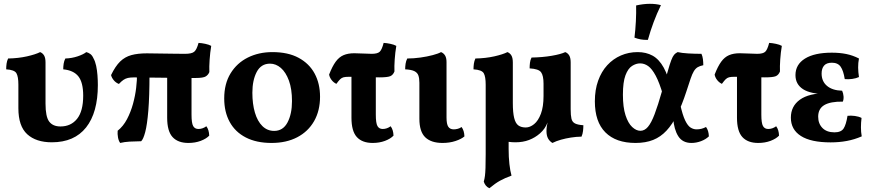

<svg xmlns="http://www.w3.org/2000/svg" viewBox="-20 -740 4573 1006"><path d="M251.5 5.6Q168.9 5.6 122.6 -36.7Q76.3 -79 76.3 -172.9V-296.3Q76.3 -338.6 66 -356.3Q55.8 -374.1 12.4 -376.7Q12.4 -391.9 14.4 -406.4Q16.4 -420.9 22.5 -433.5Q76 -434.5 121.4 -444.7Q166.7 -455 190.3 -467Q203.4 -461.9 211 -449.3Q218.5 -436.6 218.5 -412.6V-197Q218.5 -128.5 237.7 -103Q257 -77.4 296.8 -77.4Q351.7 -77.4 383.8 -117.4Q415.9 -157.4 415.9 -238.8Q415.9 -307.9 390.7 -339.8Q365.5 -371.6 311.3 -376.7Q311.3 -391.9 313.6 -406.6Q315.9 -421.3 322.4 -433.5Q355.9 -434.5 386.5 -444.7Q417.1 -455 432.1 -467Q442.8 -464.4 452.9 -457.3Q463 -450.2 470 -434Q478.8 -418.6 483.8 -395.3Q488.7 -372 490.7 -345.8Q492.7 -319.7 492.7 -294.5Q492.7 -150 431 -72.2Q369.3 5.6 251.5 5.6Z M603 -300.1Q587.2 -306.3 576.3 -319.3Q565.4 -332.3 561.9 -346.6Q584.5 -393.3 609.5 -417.7Q634.5 -442 668.3 -451.3Q702 -460.5 749.6 -460.5Q762.1 -460.5 785.4 -460Q808.7 -459.5 837.6 -459.3Q866.5 -459 895.9 -458.5Q925.3 -458 950.1 -458Q984.5 -458 997.6 -468.9Q1010.8 -479.9 1020.3 -515.3Q1037.5 -514.3 1056.3 -510.2Q1075.1 -506.2 1086.7 -499.6Q1080.7 -463.2 1078.3 -426.6Q1075.8 -389.9 1076.9 -362.4Q1071.3 -348.1 1058.3 -339.8Q1045.3 -331.4 1004.9 -331.4Q906 -331.4 821.9 -332.9Q737.9 -334.4 681.1 -334.4Q663.2 -334.4 650.5 -331.7Q637.7 -328.9 626.8 -321.4Q615.8 -313.9 603 -300.1ZM609.6 9Q601.5 -2.1 598.2 -20.2Q595 -38.3 596.5 -55Q626 -78.5 645.5 -115.7Q665 -152.8 676.8 -195.6Q688.6 -238.5 693.4 -279.6Q698.1 -320.8 698.1 -352.8L763.3 -351.8Q763.3 -234.9 757.2 -160.7Q751.1 -86.5 740.9 -48Q730.7 -9.6 719.5 0Q686.1 0.5 659.3 2Q632.6 3.5 609.6 9ZM967.3 9Q912.3 9 884.1 -21.9Q855.9 -52.8 855.9 -123V-356H983.5V-139.3Q983.5 -94.6 992.2 -79.4Q1000.8 -64.2 1019.8 -64.2Q1041.7 -64.2 1061.2 -78.5Q1075.3 -59.8 1076.2 -29.3Q1060.7 -12.9 1031.5 -1.9Q1002.4 9 967.3 9Z M1402.7 9Q1323.7 9 1268 -19.7Q1212.3 -48.4 1183.6 -100.9Q1154.8 -153.3 1154.8 -224.3Q1154.8 -301.2 1188 -355.4Q1221.1 -409.7 1278.4 -438.4Q1335.7 -467 1407.4 -467Q1489.4 -467 1544.8 -437Q1600.3 -407 1628.6 -354.5Q1656.9 -302.1 1656.9 -233.2Q1656.9 -160 1625.8 -105.4Q1594.7 -50.9 1537.7 -21Q1480.6 9 1402.7 9ZM1416.5 -54.1Q1462.9 -54.1 1486.4 -98.4Q1509.9 -142.7 1509.9 -210.2Q1509.9 -273.8 1493.8 -317.7Q1477.6 -361.6 1451.6 -384.1Q1425.5 -406.5 1394.8 -406.5Q1347.8 -406.5 1325 -362.9Q1302.3 -319.3 1302.3 -254.2Q1302.3 -195.5 1315.6 -150.1Q1329 -104.7 1354.8 -79.4Q1380.6 -54.1 1416.5 -54.1Z M1742.4 -300.6Q1727.1 -307.9 1717 -321.4Q1706.8 -334.9 1704.4 -349.3Q1721.1 -392.5 1738.9 -416.8Q1756.7 -441.1 1780 -451Q1803.3 -461 1836.1 -461Q1859.1 -461 1883.7 -459.5Q1908.3 -458 1927.7 -458Q1958 -458 1969.5 -468.9Q1981.1 -479.9 1990.1 -515.3Q2007.3 -514.3 2026.1 -510.2Q2044.9 -506.2 2056.5 -499.6Q2050.5 -464.2 2048.1 -428.4Q2045.6 -392.5 2046.7 -365.5Q2039.5 -347.1 2024.7 -340.8Q2009.8 -334.6 1967.4 -334.6Q1942.9 -334.6 1913.1 -335.6Q1883.2 -336.6 1855.4 -337.1Q1827.6 -337.6 1806.6 -337.6Q1790 -337.6 1780.2 -335.1Q1770.4 -332.6 1762.4 -324.9Q1754.4 -317.1 1742.4 -300.6ZM1932.8 9Q1877.9 9 1849.7 -21.9Q1821.5 -52.8 1821.5 -123V-356H1949.1V-139.3Q1949.1 -94.6 1957.8 -79.4Q1966.4 -64.2 1985.3 -64.2Q2007.3 -64.2 2026.8 -78.5Q2040.9 -59.8 2041.8 -29.3Q2026.2 -12.9 1997.1 -1.9Q1967.9 9 1932.8 9Z M2298.6 9Q2239.1 9 2208.2 -20.6Q2177.4 -50.3 2177.4 -117.8V-306.2Q2177.4 -329.7 2172.1 -344.7Q2166.8 -359.6 2150.8 -367.4Q2134.8 -375.1 2102.9 -376.7Q2102.9 -391.9 2105.2 -406.6Q2107.4 -421.3 2114 -433.5Q2147.3 -433.5 2182.9 -438.5Q2218.5 -443.5 2247.6 -451.3Q2276.7 -459 2290.8 -467Q2304 -461.9 2311.8 -449.5Q2319.6 -437.1 2319.6 -414.5V-124.1Q2319.6 -89.5 2328.8 -75.9Q2338 -62.2 2357.5 -62.2Q2367 -62.2 2378 -65Q2389 -67.7 2398.4 -74.5Q2412.4 -55.9 2413.4 -25.3Q2397.3 -11.4 2366.5 -1.2Q2335.8 9 2298.6 9Z M2645 -107V40Q2645 84 2649.1 119.7Q2653.1 155.5 2660.1 180.1Q2625.1 192.8 2599.6 207Q2574.1 221.2 2544.2 246.2Q2532.5 241.1 2525.4 232Q2518.3 222.9 2514.8 211.6Q2518.9 197.2 2520.9 181.5Q2522.9 165.8 2523.8 139.7Q2524.8 113.6 2524.8 68.3V-190.4ZM2874.5 9Q2859.8 0.3 2851.5 -14.7Q2843.3 -29.6 2843.3 -53.6Q2843.3 -65.5 2845.3 -79.1Q2847.4 -92.6 2853 -113.3Q2858.6 -133.9 2867.9 -167.3H2970.1Q2970.1 -136 2974.1 -118.4Q2978.1 -100.8 2992.6 -93.3Q3007.1 -85.8 3036.6 -83.8Q3036.6 -69.1 3034.8 -53.7Q3033 -38.2 3026.9 -24.1Q2998.9 -23.6 2971.5 -19.3Q2944 -15 2919.2 -8Q2894.4 -1 2874.5 9ZM2827.9 -301.3Q2827.9 -343.6 2815.1 -361.3Q2802.4 -379.1 2755 -381.7Q2755 -396.9 2756.8 -411.4Q2758.5 -425.9 2765.1 -438.5Q2822.4 -439.5 2870.6 -447.7Q2918.8 -456 2941.8 -467Q2955 -461.9 2962.6 -449.3Q2970.1 -436.6 2970.1 -412.6V-133.5L2848.8 -97.6Q2836.2 -64.8 2809.5 -41.3Q2784.1 -18.9 2752.2 -6.7Q2720.4 5.6 2680.2 5.6Q2605 5.6 2564.9 -34Q2524.8 -73.5 2524.8 -177.7V-296.3Q2524.8 -338.6 2514.6 -356.3Q2504.3 -374.1 2460.9 -376.7Q2460.9 -391.9 2462.9 -406.4Q2465 -420.9 2471 -433.5Q2524.5 -434.5 2569.9 -444.7Q2615.3 -455 2638.8 -467Q2652 -461.9 2659.5 -449.3Q2667 -436.6 2667 -412.6V-200.2Q2667 -150.2 2674 -122.1Q2680.9 -93.9 2695.7 -83Q2710.5 -72.1 2734.6 -72.1Q2756.9 -72.1 2778.5 -89.6Q2800.1 -107.1 2814 -143.8Q2827.9 -180.5 2827.9 -237.4Z M3309.8 9Q3207.2 9 3152 -46.4Q3096.8 -101.7 3096.8 -209.1Q3096.8 -269.4 3114 -317.2Q3131.1 -365 3161.8 -398.4Q3192.5 -431.7 3233.4 -449.4Q3274.2 -467 3321.1 -467Q3365.4 -467 3399.3 -448.4Q3433.2 -429.7 3457.7 -385.6Q3482.2 -341.6 3498.9 -264.2L3454.2 -241.5Q3435.2 -306.9 3415.7 -343.2Q3396.2 -379.6 3376.3 -393.7Q3356.4 -407.9 3333.6 -407.9Q3312.8 -407.9 3291.7 -394.5Q3270.6 -381.1 3257.2 -345.5Q3243.8 -310 3243.8 -243.7Q3243.8 -178.3 3257.4 -136.3Q3271 -94.4 3292.4 -74.5Q3313.7 -54.7 3335.3 -54.7Q3357.4 -54.7 3374.9 -75.3Q3392.5 -95.9 3409.9 -141.8Q3427.3 -187.6 3448.7 -262.9Q3467.5 -326.8 3478.4 -365.3Q3489.2 -403.8 3496.9 -424Q3504.6 -444.3 3512.1 -453.1Q3519.7 -461.9 3530.7 -467Q3551.5 -462 3586.3 -460Q3621.2 -458 3655.3 -458Q3661 -445.8 3663 -430.1Q3665 -414.4 3665 -398.3Q3647.1 -394.7 3635.7 -388Q3624.2 -381.2 3615.5 -366.9Q3606.8 -352.6 3598.2 -327Q3589.5 -301.4 3576.2 -260.3Q3553.2 -189.6 3528 -138.9Q3502.8 -88.3 3472.2 -55.5Q3441.6 -22.6 3402.2 -6.8Q3362.8 9 3309.8 9ZM3602.9 9Q3556.3 9 3533.9 -26.2Q3511.5 -61.5 3507.3 -120.1L3543.8 -194Q3556.3 -137.2 3570 -108.9Q3583.7 -80.5 3598.7 -71.4Q3613.7 -62.2 3629.6 -62.2Q3656.7 -62.2 3679.2 -74.7Q3693.2 -56 3694.2 -25.5Q3677.5 -9.5 3652.7 -0.2Q3627.9 9 3602.9 9ZM3374.6 -531Q3353.3 -530.5 3336.7 -533.6Q3320.1 -536.7 3304.4 -542.8Q3309.4 -583.5 3311.7 -628.5Q3314 -673.5 3313 -711.4Q3330.7 -715.4 3349 -717.7Q3367.2 -720 3385 -720Q3418.3 -720 3443 -713Q3421.3 -668.4 3404.7 -623.8Q3388.1 -579.3 3374.6 -531Z M3762.4 -300.6Q3747.1 -307.9 3737 -321.4Q3726.8 -334.9 3724.4 -349.3Q3741.1 -392.5 3758.9 -416.8Q3776.7 -441.1 3800 -451Q3823.3 -461 3856.1 -461Q3879.1 -461 3903.7 -459.5Q3928.3 -458 3947.7 -458Q3978 -458 3989.5 -468.9Q4001.1 -479.9 4010.1 -515.3Q4027.3 -514.3 4046.1 -510.2Q4064.9 -506.2 4076.5 -499.6Q4070.5 -464.2 4068.1 -428.4Q4065.6 -392.5 4066.7 -365.5Q4059.5 -347.1 4044.7 -340.8Q4029.8 -334.6 3987.4 -334.6Q3962.9 -334.6 3933.1 -335.6Q3903.2 -336.6 3875.4 -337.1Q3847.6 -337.6 3826.6 -337.6Q3810 -337.6 3800.2 -335.1Q3790.4 -332.6 3782.4 -324.9Q3774.4 -317.1 3762.4 -300.6ZM3952.8 9Q3897.9 9 3869.7 -21.9Q3841.5 -52.8 3841.5 -123V-356H3969.1V-139.3Q3969.1 -94.6 3977.8 -79.4Q3986.4 -64.2 4005.3 -64.2Q4027.3 -64.2 4046.8 -78.5Q4060.9 -59.8 4061.8 -29.3Q4046.2 -12.9 4017.1 -1.9Q3987.9 9 3952.8 9Z M4332 6Q4228.7 6 4176.3 -27.6Q4123.8 -61.1 4123.8 -123.6Q4123.8 -183.5 4171.2 -217.7Q4218.7 -251.9 4311.8 -251.9V-246.9Q4227.6 -246.9 4187.8 -272.6Q4147.9 -298.4 4147.9 -346.3Q4147.9 -402 4197.7 -433Q4247.4 -464 4338.4 -464Q4380.2 -464 4414.3 -457Q4448.4 -450 4480.6 -433.5Q4476 -410 4476.3 -386Q4476.6 -361.9 4480.6 -336.3Q4465.5 -329.2 4444.9 -326.4Q4424.4 -323.6 4406.1 -325.6Q4399.3 -369.4 4384.7 -390.4Q4370.1 -411.4 4338.8 -411.4Q4310.6 -411.4 4297.7 -396.2Q4284.9 -381.1 4284.9 -354.9Q4284.9 -313.6 4313.3 -289.9Q4341.6 -266.1 4392.4 -264.7Q4398.5 -251.4 4399.8 -235.5Q4401.1 -219.6 4396 -207.5Q4331 -208.5 4298.9 -189.4Q4266.9 -170.3 4266.9 -128.7Q4266.9 -92.4 4289.2 -69.5Q4311.6 -46.6 4352.2 -46.6Q4386.8 -46.6 4400 -66.5Q4413.1 -86.3 4420.6 -133.2Q4438.8 -135.2 4459.4 -132.4Q4480 -129.7 4494.1 -122Q4491 -96.6 4491 -72.5Q4491 -48.5 4495.1 -25.5Q4457.3 -9 4417.2 -1.5Q4377.1 6 4332 6Z"/></svg>

Font: Vollkorn
Style: Regular
Weight: 400
Designer: Friedrich Althausen
Foundry: Friedrich Althausen
Version: Version 5.001